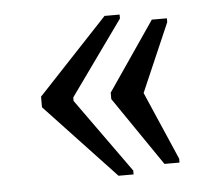

<svg xmlns="http://www.w3.org/2000/svg" viewBox="-40 -540 599 527"><g transform="rotate(-5 259.5 -277.0)"><path d="M266.1 -56.2 73.2 -261.7V-291L266.1 -496.6H307.6V-485.8L161.1 -281.2V-271.5L307.6 -66.9V-56.2ZM394.5 -77.6 264.6 -267.6V-285.2L394.5 -475.1H436V-464.4L354.5 -276.4L436 -88.4V-77.6Z"/></g></svg>

Font: Noticia Text
Style: Regular
Weight: 400
Designer: JM Sole
Foundry: JM Sole
Version: Version 1.003